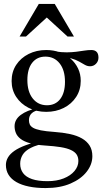

<svg xmlns="http://www.w3.org/2000/svg" viewBox="-20 -690 520 975"><path d="M211.5 265Q164 265 126.5 257.2Q89 249.5 63 234.5Q37 219.5 23.5 197.8Q10 176 10 147.5Q10 127.5 20.5 109.5Q31 91.5 53.2 76Q75.5 60.5 109.8 47.8Q144 35 192 25H217.5V37Q166 45.5 136.5 60.8Q107 76 94.8 96.5Q82.5 117 82.5 141.5Q82.5 169 97.2 189Q112 209 142.8 219.5Q173.5 230 221.5 230Q268 230 303.2 216Q338.5 202 358.2 178.5Q378 155 378 127.5Q378 108 369 94.5Q360 81 340.2 71.8Q320.5 62.5 288.2 57.2Q256 52 209 49Q162 46 131.8 37.2Q101.5 28.5 84.5 15.2Q67.5 2 60.8 -14.5Q54 -31 54 -49Q54 -83 85.5 -106.5Q117 -130 170.5 -141L183 -132Q156 -128.5 141.5 -115.2Q127 -102 127 -80Q127 -68 131.2 -58.2Q135.5 -48.5 148.2 -41Q161 -33.5 187 -28.2Q213 -23 256.5 -20Q300 -17 335.5 -9.2Q371 -1.5 396.2 13Q421.5 27.5 435.2 49.5Q449 71.5 449 103Q449 145 420.2 182Q391.5 219 338.2 242Q285 265 211.5 265ZM214.5 -122Q165.5 -122 125.5 -142.2Q85.5 -162.5 62.2 -198Q39 -233.5 39 -278.5Q39 -325 62.2 -360.5Q85.5 -396 125.5 -416Q165.5 -436 214.5 -436Q251.5 -436 283.2 -424.5Q315 -413 339 -391.8Q363 -370.5 376.5 -342Q390 -313.5 390 -279.5Q390 -233.5 366.8 -197.8Q343.5 -162 303.8 -142Q264 -122 214.5 -122ZM218.5 -155.5Q261.5 -155.5 285.8 -187Q310 -218.5 310 -274.5Q310 -334 282.8 -368.2Q255.5 -402.5 210.5 -402.5Q168 -402.5 143.5 -371.2Q119 -340 119 -283.5Q119 -224.5 146.2 -190Q173.5 -155.5 218.5 -155.5ZM276 -400.5 260 -429Q292.5 -424 319 -424.2Q345.5 -424.5 367.2 -427.2Q389 -430 408 -433Q427 -436 444 -436Q461.5 -436 470.8 -426.5Q480 -417 480 -397.5Q480 -379 467.5 -366.2Q455 -353.5 437.5 -353.5Q423.5 -353.5 410.8 -360.8Q398 -368 381.5 -377.5Q365 -387 339.8 -394Q314.5 -401 276 -400.5ZM79.5 -504.5 177 -670H258L355.5 -504.5H323L211 -607H224L112 -504.5Z"/></svg>

Font: Newsreader 16pt
Style: Regular
Weight: 400
Designer: Hugues Gentile
Foundry: Production Type
Version: Version 1.003